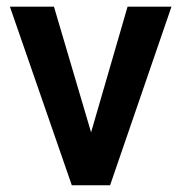

<svg xmlns="http://www.w3.org/2000/svg" viewBox="-20 -548 539 568"><path d="M357.4 -528.3H487.3L305.7 0H225.1L232.4 -97.7ZM267.1 -96.7 272.5 0H192.4L9.3 -528.3H139.6Z"/></svg>

Font: Heebo SemiBold
Style: Regular
Weight: 600
Designer: Oded Ezer
Foundry: Ezer Type House
Version: Version 3.100